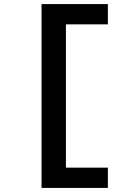

<svg xmlns="http://www.w3.org/2000/svg" viewBox="-20 -780 640 938"><path d="M183 138V-760H507V-661H302V39H507V138Z"/></svg>

Font: Lilex Nerd Font
Style: Bold
Weight: 700
Designer: Mike Abbink, Paul van der Laan, Pieter van Rosmalen, Mikhael Khrustik
Foundry: Mikhael Khrustik
Version: Version 2.400; ttfautohint (v1.8.4.7-5d5b);Nerd Fonts 3.3.0